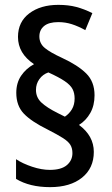

<svg xmlns="http://www.w3.org/2000/svg" viewBox="-20 -782 459 790"><path d="M47 -400Q47 -441 67 -470.5Q87 -500 120 -518Q54 -562 54 -630Q54 -692 100.5 -727Q147 -762 220 -762Q261 -762 293.5 -753.5Q326 -745 360 -728L331 -658Q302 -674 275.5 -682.5Q249 -691 220 -691Q181 -691 161.5 -675Q142 -659 142 -632Q142 -603 164.5 -584.5Q187 -566 235 -544Q300 -514 334.5 -480Q369 -446 369 -390Q369 -348 351.5 -317Q334 -286 305 -268Q366 -223 366 -157Q366 -90 317.5 -51Q269 -12 186 -12Q102 -12 46 -46V-127Q73 -109 112 -96Q151 -83 185 -83Q232 -83 255 -102.5Q278 -122 278 -152Q278 -172 269.5 -186Q261 -200 239 -214Q217 -228 176 -249Q109 -282 78 -314.5Q47 -347 47 -400ZM128 -412Q128 -381 150.5 -360Q173 -339 217 -317L247 -302Q265 -314 276 -332.5Q287 -351 287 -377Q287 -399 278.5 -415.5Q270 -432 246.5 -448Q223 -464 179 -484Q156 -476 142 -456.5Q128 -437 128 -412Z"/></svg>

Font: Noto Sans Arabic UI Cn Md
Style: Regular
Weight: 500
Width: 3
Designer: Monotype Design Team, Nadine Chahine and Nizar Qandah
Foundry: Monotype Imaging Inc.
Version: Version 2.010; ttfautohint (v1.8.4.7-5d5b)